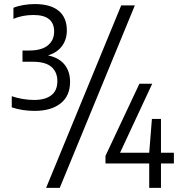

<svg xmlns="http://www.w3.org/2000/svg" viewBox="-20 -834 869 922"><path d="M146 -301.5Q87.5 -301.5 36.5 -318.5V-372Q62.5 -363 90.5 -358.5Q118.5 -354 144 -354Q197 -354 226.2 -376.5Q255.5 -399 255.5 -444.5Q255.5 -487.5 227.2 -512.5Q199 -537.5 137 -537.5H88V-591.5H120.5Q180 -591.5 210 -616.2Q240 -641 240 -682.5Q240 -762 141 -762Q88 -762 44.5 -743.5V-796.5Q64 -805 92.2 -809.8Q120.5 -814.5 147.5 -814.5Q222.5 -814.5 261.8 -782Q301 -749.5 301 -688Q301 -644 277.5 -612.5Q254 -581 210.5 -568Q263 -557 289.8 -524Q316.5 -491 316.5 -441Q316.5 -373.5 271 -337.5Q225.5 -301.5 146 -301.5ZM201.5 68 562 -808H627.5L267 68ZM486.5 -49V-85.5L649.5 -432H711L556.5 -100.5H696.5L709.5 -263H753V-100.5H815V-49H753V68H696.5V-49Z"/></svg>

Font: Encode Sans Cnd
Style: Regular
Weight: 400
Width: 3
Designer: Multiple Designers
Foundry: Impallari Type
Version: Version 3.002; ttfautohint (v1.8.3) -l 8 -r 50 -G 200 -x 14 